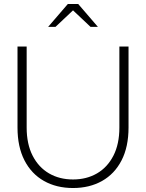

<svg xmlns="http://www.w3.org/2000/svg" viewBox="-20 -934 734 965"><path d="M347 11Q264 11 201 -24.5Q138 -60 103 -128Q68 -196 68 -293V-700H114V-293Q114 -210 144 -151.5Q174 -93 226.5 -62.5Q279 -32 347 -32Q415 -32 467.5 -62.5Q520 -93 550 -151.5Q580 -210 580 -293V-700H626V-293Q626 -196 591 -128Q556 -60 493 -24.5Q430 11 347 11ZM435 -799 347 -882 259 -799H222L321 -914H373L472 -799Z"/></svg>

Font: Red Hat Display
Style: Regular
Weight: 300
Designer: Pentagram, MCKL
Foundry: Pentagram, MCKL
Version: Version 1.023